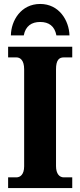

<svg xmlns="http://www.w3.org/2000/svg" viewBox="-20 -950 405 970"><path d="M35 -771H100C109 -819 140 -839 183 -839C226 -839 256 -819 265 -771H331C329 -846 279 -930 183 -930C86 -930 36 -846 35 -771ZM21 0H345V-54H302C281 -54 263 -71 263 -111V-600C263 -646 278 -660 302 -660H345V-714H21V-660H63C82 -660 102 -646 102 -600V-110C102 -68 82 -54 63 -54H21Z"/></svg>

Font: Noto Serif Condensed ExtraBold
Style: Regular
Weight: 800
Width: 3
Designer: Monotype Design Team
Foundry: Monotype Imaging Inc.
Version: Version 2.013